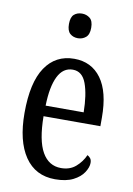

<svg xmlns="http://www.w3.org/2000/svg" viewBox="-86 -810 604 875"><g transform="rotate(10 215.5 -372.5)"><path d="M231 10Q140 10 91 -62Q42 -134 42 -264Q42 -405 89.5 -475.5Q137 -546 223 -546Q303 -546 348 -484.5Q393 -423 393 -304V-264H130Q131 -152 161.5 -98.5Q192 -45 249 -45Q290 -45 317 -68.5Q344 -92 358 -124Q366 -120 372 -112.5Q378 -105 378 -91Q378 -71 362.5 -47Q347 -23 314.5 -6.5Q282 10 231 10ZM307 -313Q306 -395 287.5 -445.5Q269 -496 225 -496Q180 -496 156.5 -448.5Q133 -401 131 -313ZM222 -641Q200 -641 185.5 -654Q171 -667 171 -698Q171 -730 185.5 -742.5Q200 -755 222 -755Q243 -755 258.5 -742.5Q274 -730 274 -698Q274 -667 258.5 -654Q243 -641 222 -641Z"/></g></svg>

Font: Noto Serif Myanmar ExtraCondensed
Style: Regular
Weight: 400
Width: 2
Designer: Ben Mitchell and the Monotype Design Team
Foundry: Monotype Imaging Inc.
Version: Version 2.106; ttfautohint (v1.8.4.7-5d5b)